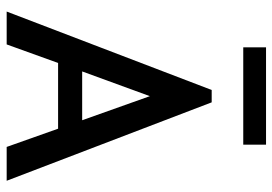

<svg xmlns="http://www.w3.org/2000/svg" viewBox="-144 -694 837 590"><g transform="rotate(90 275.0 -398.5)"><path d="M431 0 375 -158H173L116 0H15L256 -630H294L535 0ZM275 -440 199 -232H349ZM125 -727V-797H424V-727Z"/></g></svg>

Font: Inconsolata SemiExpanded SemiBold
Style: Regular
Weight: 600
Width: 6
Monospace: yes
Designer: Raph Levien, Cyreal, Brenton Simpson
Foundry: Raph Levien, Cyreal, Google
Version: Version 3.001; ttfautohint (v1.8.2.53-6de2)